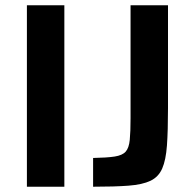

<svg xmlns="http://www.w3.org/2000/svg" viewBox="-20 -708 735 728"><path d="M82 0V-688H224V0ZM333 0V-109Q386 -110 415 -114.5Q444 -119 456.5 -133Q469 -147 472 -177.5Q475 -208 475 -260V-688H617V-298Q617 -212 613 -156.5Q609 -101 595 -69Q581 -37 550.5 -22.5Q520 -8 467.5 -4Q415 0 333 0Z"/></svg>

Font: Saira Thin SemiBold
Style: Regular
Weight: 600
Version: Version 1.101